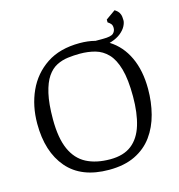

<svg xmlns="http://www.w3.org/2000/svg" viewBox="-115 -876 922 989"><g transform="rotate(-15 346.5 -381.5)"><path d="M346 12Q199 12 124 -75.5Q49 -163 49 -313Q49 -408 84.5 -486Q120 -564 190.5 -611Q261 -658 367 -658Q455 -658 517.5 -619Q580 -580 613.5 -508.5Q647 -437 647 -339Q647 -269 630.5 -205.5Q614 -142 578.5 -93Q543 -44 485.5 -16Q428 12 346 12ZM366 -39Q437 -39 480 -72.5Q523 -106 542.5 -169.5Q562 -233 562 -322Q562 -413 546 -469Q530 -525 501.5 -554.5Q473 -584 435.5 -594.5Q398 -605 354 -605Q322 -605 290 -601Q258 -597 229.5 -582.5Q201 -568 179.5 -536.5Q158 -505 145.5 -451Q133 -397 133 -314Q133 -214 160 -153.5Q187 -93 239 -66Q291 -39 366 -39ZM446 -611V-648H490Q532 -648 544.5 -659.5Q557 -671 557 -688Q557 -702 551 -709.5Q545 -717 534 -724V-739L585 -775Q593 -770 600 -763.5Q607 -757 611.5 -745.5Q616 -734 616 -713Q616 -700 607 -682.5Q598 -665 578 -648.5Q558 -632 525.5 -621.5Q493 -611 446 -611Z"/></g></svg>

Font: Faustina Light Light
Style: Regular
Weight: 300
Version: Version 1.200